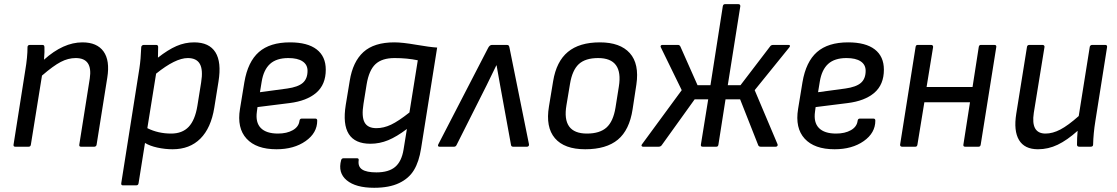

<svg xmlns="http://www.w3.org/2000/svg" viewBox="-20 -703 5352 920"><path d="M53.2 0Q43.5 0 44.9 -9.8L101.1 -366.2Q111.8 -428.7 111.8 -477.1Q111.8 -487.8 124 -487.8H182.1Q187.5 -487.8 189.9 -485.8Q192.4 -483.9 192.9 -478Q194.3 -459 190.9 -417Q283.2 -500 375 -500Q444.8 -500 476.1 -456.5Q507.3 -413.1 494.1 -331.1L442.9 -9.8Q442.4 -5.4 439.2 -2.7Q436 0 432.1 0H368.2Q358.4 0 359.9 -9.8L410.2 -327.1Q424.8 -424.8 342.8 -424.8Q306.6 -424.8 271 -406.2Q235.4 -387.7 181.2 -340.8L127.9 -9.8Q126.5 0 117.2 0Z M568.8 185.1Q559.6 185.1 561 174.8L647.9 -375Q654.8 -420.4 656.7 -476.1Q656.7 -481.4 660.4 -484.6Q664.1 -487.8 668.9 -487.8H728Q737.8 -487.8 737.8 -478Q737.8 -442.9 736.8 -426.8Q784.7 -464.4 825.4 -482.2Q866.2 -500 910.2 -500Q982.4 -500 1012.2 -452.6Q1042 -405.3 1026.9 -312L1006.8 -187Q991.2 -89.8 940.2 -38.8Q889.2 12.2 807.1 12.2Q771 12.2 734.1 4.2Q697.3 -3.9 674.8 -18.1L644 174.8Q642.6 185.1 632.8 185.1ZM879.9 -424.8Q820.8 -424.8 728 -350.1L686 -88.9Q737.8 -63 799.8 -63Q853.5 -63 884 -95.2Q914.6 -127.4 925.8 -195.8L943.8 -308.1Q953.6 -368.2 937.7 -396.5Q921.9 -424.8 879.9 -424.8Z M1304.7 12.2Q1208 12.2 1161.4 -38.6Q1114.7 -89.4 1129.9 -181.2L1150.9 -309.1Q1167.5 -407.2 1220.5 -453.6Q1273.4 -500 1369.6 -500Q1453.6 -500 1497.3 -466.3Q1541 -432.6 1541 -369.1Q1541 -297.9 1495.4 -258.5Q1449.7 -219.2 1366.7 -209L1213.9 -189.9L1210.9 -168Q1203.6 -116.2 1229.7 -89.6Q1255.9 -63 1312 -63Q1354.5 -63 1383.1 -79.3Q1411.6 -95.7 1415 -124Q1416.5 -134.8 1425.8 -134.8H1490.7Q1500 -134.8 1500 -125Q1500 -65.9 1444.3 -26.9Q1388.7 12.2 1304.7 12.2ZM1225.6 -261.2 1356 -278.8Q1408.2 -286.1 1430.9 -305.9Q1453.6 -325.7 1453.6 -363.8Q1453.6 -393.1 1429.9 -408.9Q1406.2 -424.8 1361.8 -424.8Q1304.7 -424.8 1273.9 -396.7Q1243.2 -368.7 1233.9 -312Z M1869.6 -500Q1908.2 -500 1974.4 -488.5Q2040.5 -477.1 2074.7 -475.1L1997.6 8.8Q1987.8 71.8 1963.6 111.8Q1939.5 151.9 1892.3 174.3Q1845.2 196.8 1772.9 196.8Q1684.6 196.8 1641.4 160.9Q1598.1 125 1614.7 64Q1617.2 55.2 1627 55.2H1689.9Q1700.2 55.2 1698.7 64.9Q1694.3 95.2 1715.3 109.1Q1736.3 123 1783.7 123Q1842.3 123 1873.3 96.9Q1904.3 70.8 1913.6 14.2L1929.7 -85Q1881.3 -48.3 1840.1 -31.2Q1798.8 -14.2 1754.9 -14.2Q1606.9 -14.2 1636.7 -200.2L1655.8 -315.9Q1670.4 -407.2 1721.4 -453.6Q1772.5 -500 1869.6 -500ZM1783.7 -88.9Q1818.4 -88.9 1854 -105.7Q1889.6 -122.6 1941.9 -164.1L1981.9 -414.1Q1931.2 -424.8 1870.6 -424.8Q1810.5 -424.8 1779.3 -395.8Q1748 -366.7 1736.8 -298.8L1721.7 -205.1Q1711.9 -144.5 1726.8 -116.7Q1741.7 -88.9 1783.7 -88.9Z M2085.4 0Q2080.6 0 2079.1 -3.4Q2077.6 -6.8 2080.6 -12.2L2319.3 -474.1Q2326.7 -487.8 2337.4 -487.8H2407.7Q2414.6 -487.8 2417.2 -485.1Q2419.9 -482.4 2421.4 -474.1L2514.6 -12.2Q2515.6 -6.8 2512.9 -3.4Q2510.3 0 2505.4 0H2438.5Q2430.2 0 2428.7 -7.8L2376.5 -293.9Q2361.3 -377 2359.4 -390.1H2358.4Q2339.4 -349.6 2311.5 -293.9L2167.5 -7.8Q2163.6 0 2155.8 0Z M2784.2 12.2Q2684.1 12.2 2638.9 -40.8Q2593.8 -93.8 2610.4 -192.9L2630.4 -314Q2646 -408.7 2701.2 -454.3Q2756.3 -500 2854.5 -500Q2951.7 -500 2997.8 -448.5Q3043.9 -397 3029.3 -297.9L3011.2 -179.2Q2996.1 -80.1 2940.7 -33.9Q2885.3 12.2 2784.2 12.2ZM2792.5 -63Q2854 -63 2886.2 -92Q2918.5 -121.1 2929.2 -187L2945.3 -288.1Q2967.3 -424.8 2846.2 -424.8Q2784.7 -424.8 2753.4 -395.8Q2722.2 -366.7 2711.4 -301.8L2694.3 -199.2Q2670.9 -63 2792.5 -63Z M3061.5 0Q3055.7 0 3054.2 -3.9Q3052.7 -7.8 3056.6 -12.2L3246.6 -271L3146.5 -476.1Q3144 -480.5 3146.2 -484.1Q3148.4 -487.8 3153.3 -487.8H3228.5Q3236.3 -487.8 3240.2 -480L3322.3 -294.9H3384.3L3443.4 -672.9Q3445.3 -683.1 3453.6 -683.1H3518.6Q3522.9 -683.1 3525.4 -680.2Q3527.8 -677.2 3527.3 -672.9L3467.3 -294.9H3528.3L3670.4 -481Q3674.8 -487.8 3685.5 -487.8H3758.3Q3764.2 -487.8 3765.1 -484.1Q3766.1 -480.5 3762.2 -476.1L3596.2 -271L3705.6 -12.2Q3707.5 -7.8 3705.1 -3.9Q3702.6 0 3697.3 0H3625.5Q3616.2 0 3613.3 -6.8L3526.4 -227.1H3456.5L3422.4 -9.8Q3420.9 0 3412.6 0H3347.2Q3336.9 0 3338.4 -9.8L3373.5 -227.1H3308.6L3150.4 -6.8Q3145 0 3136.2 0Z M3979 12.2Q3882.3 12.2 3835.7 -38.6Q3789.1 -89.4 3804.2 -181.2L3825.2 -309.1Q3841.8 -407.2 3894.8 -453.6Q3947.8 -500 4043.9 -500Q4127.9 -500 4171.6 -466.3Q4215.3 -432.6 4215.3 -369.1Q4215.3 -297.9 4169.7 -258.5Q4124 -219.2 4041 -209L3888.2 -189.9L3885.3 -168Q3877.9 -116.2 3904.1 -89.6Q3930.2 -63 3986.3 -63Q4028.8 -63 4057.4 -79.3Q4085.9 -95.7 4089.4 -124Q4090.8 -134.8 4100.1 -134.8H4165Q4174.3 -134.8 4174.3 -125Q4174.3 -65.9 4118.7 -26.9Q4063 12.2 3979 12.2ZM3899.9 -261.2 4030.3 -278.8Q4082.5 -286.1 4105.2 -305.9Q4127.9 -325.7 4127.9 -363.8Q4127.9 -393.1 4104.2 -408.9Q4080.6 -424.8 4036.1 -424.8Q3979 -424.8 3948.2 -396.7Q3917.5 -368.7 3908.2 -312Z M4302.2 0Q4297.9 0 4295.2 -2.7Q4292.5 -5.4 4293 -9.8L4367.2 -478Q4368.7 -487.8 4377 -487.8H4440.9Q4451.2 -487.8 4451.2 -478L4419.9 -286.1H4640.1L4669.9 -478Q4671.4 -487.8 4680.2 -487.8H4744.1Q4755.4 -487.8 4753.9 -478L4679.2 -9.8Q4677.7 0 4668.9 0H4605Q4594.7 0 4596.2 -9.8L4627.9 -212.9H4409.2L4376 -9.8Q4374.5 0 4366.2 0Z M4953.6 12.2Q4889.2 12.2 4862.8 -32Q4836.4 -76.2 4849.6 -158.2L4900.9 -478Q4902.3 -487.8 4912.6 -487.8H4975.6Q4980 -487.8 4982.7 -485.1Q4985.4 -482.4 4984.9 -478L4933.6 -162.1Q4918.5 -63 4989.7 -63Q5023.9 -63 5060.8 -82.3Q5097.7 -101.6 5148.9 -147L5201.7 -478Q5202.1 -482.4 5205.6 -485.1Q5209 -487.8 5212.9 -487.8H5275.9Q5286.1 -487.8 5284.7 -477.1L5228.5 -122.1Q5219.2 -64.9 5217.8 -9.8Q5217.8 0 5205.6 0H5151.9Q5140.6 0 5140.6 -9.8Q5140.6 -42 5143.6 -76.2Q5093.3 -31.2 5048.1 -9.5Q5002.9 12.2 4953.6 12.2Z"/></svg>

Font: Sofia Sans
Style: Italic
Weight: 400
Italic angle: -9°
Designer: Botio Nikoltchev, Ani Petrova
Foundry: lettersoup
Version: Version 4.100